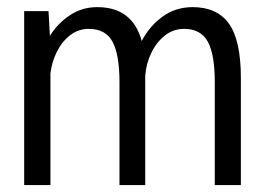

<svg xmlns="http://www.w3.org/2000/svg" viewBox="-20 -532 765 552"><path d="M49.5 0V-500H119.5L123.5 -429Q146 -465 181 -488.2Q216 -511.5 259.5 -511.5Q361 -511.5 387.5 -414Q409 -456 446.8 -483.8Q484.5 -511.5 534 -511.5Q604.5 -511.5 638.5 -463.5Q672.5 -415.5 672.5 -308V0H597.5V-296Q597.5 -375 577.5 -412Q557.5 -449 509 -449Q478.5 -449 454.2 -430Q430 -411 415 -380Q400 -349 397.5 -314V0H323.5V-296Q323.5 -375 303.5 -412Q283.5 -449 235 -449Q205.5 -449 182 -431Q158.5 -413 143.8 -383.8Q129 -354.5 125 -321V0Z"/></svg>

Font: Trispace SemiCondensed Light
Style: Regular
Weight: 300
Width: 4
Designer: Tyler Finck
Foundry: Etcetera Type Company
Version: Version 1.210; ttfautohint (v1.8.3)